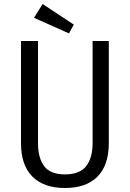

<svg xmlns="http://www.w3.org/2000/svg" viewBox="-20 -925 649 960"><path d="M170 -720V-210Q170 -135 201 -94Q232 -53 305 -53Q378 -53 410.5 -94Q443 -135 443 -210V-720H524V-209Q524 -99 467.5 -42Q411 15 305 15Q199 15 142 -42Q85 -99 85 -209V-720ZM349 -802 325 -758 150 -836 193 -905Z"/></svg>

Font: Carrois Gothic
Style: Regular
Weight: 400
Designer: Ralph du Carrois
Foundry: Ralph du Carrois
Version: Version 1.002